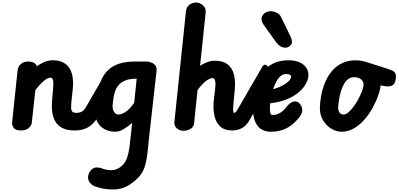

<svg xmlns="http://www.w3.org/2000/svg" viewBox="-20 -1024 3128 1507"><path d="M565.5 0Q506 0 469.2 -19.2Q432.5 -38.5 413.5 -72Q394.5 -105.5 389.5 -149Q384.5 -192.5 389 -240.5L397 -330.5Q399 -352 398.8 -371Q398.5 -390 393.5 -402.2Q388.5 -414.5 376 -414.5Q354.5 -414.5 324 -389.2Q293.5 -364 257.5 -316L229 -57Q227 -40 206.5 -20Q186 0 143 0Q103.5 0 88 -20Q72.5 -40 75.5 -67.5L118.5 -476Q119.5 -485.5 127 -500.8Q134.5 -516 152.5 -528.5Q170.5 -541 203 -541Q228.5 -541 245.5 -531.5Q262.5 -522 269.5 -504.5L270 -503Q289 -520 323.8 -535.5Q358.5 -551 394 -551Q454.5 -551 492 -524.2Q529.5 -497.5 544.2 -445.8Q559 -394 550.5 -318.5L542.5 -246Q537.5 -202 538.2 -178.5Q539 -155 549.2 -146.5Q559.5 -138 582.5 -138ZM582.5 -138Q599.5 -138 618.5 -145.8Q637.5 -153.5 654 -182L795 -426.5Q802 -439.5 809 -439.5Q818.5 -440 824.8 -419.5Q831 -399 833 -366.5Q835 -334 831.5 -299Q828.5 -273 822.2 -247.8Q816 -222.5 805 -203.5L759 -122.5Q731 -72.5 700.5 -46Q670 -19.5 636.5 -9.8Q603 0 565.5 0Q533 0 516.2 -19.5Q499.5 -39 499 -63.5Q498.5 -90.5 519.2 -114.2Q540 -138 582.5 -138Z M727.5 -186Q734.5 -251 746.2 -306Q758 -361 778.8 -404.5Q799.5 -448 833.5 -478.5Q867.5 -509 918.2 -525Q969 -541 1041 -541H1127Q1148 -541 1167.8 -533.2Q1187.5 -525.5 1199.5 -510Q1211.5 -494.5 1209 -471L1151.5 43Q1144.5 108 1138.5 168Q1132.5 228 1117.8 278.8Q1103 329.5 1068.5 366.5Q1025.5 411.5 978 437.2Q930.5 463 867 463Q811 463 766.5 451.5Q722 440 705.5 429Q693.5 421 683 406.5Q672.5 392 671 371.5Q669.5 351 683.5 326.5Q705 291 735.8 290.5Q766.5 290 794 303Q802 306 819.5 309Q837 312 852.5 312Q877 312 900.8 301.2Q924.5 290.5 945 269Q968 245.5 979.5 208.2Q991 171 996.8 125.2Q1002.5 79.5 1007.5 31L1017 -60Q986.5 -32.5 952 -11.2Q917.5 10 881 10Q855 10 826 0.8Q797 -8.5 772.2 -30.5Q747.5 -52.5 734.5 -90.5Q721.5 -128.5 727.5 -186ZM864 -200.5Q861.5 -167 875 -146Q888.5 -125 910 -125Q930.5 -125 961.8 -143Q993 -161 1033 -216.5L1053 -406H1047.5Q995 -406 961.5 -391.8Q928 -377.5 909.2 -354Q890.5 -330.5 881.8 -303Q873 -275.5 869.8 -248.5Q866.5 -221.5 864 -200.5Z M1801.5 0Q1740.5 0 1706.5 -33.2Q1672.5 -66.5 1661.8 -121.5Q1651 -176.5 1658.5 -240.5L1669 -330.5Q1670.5 -345 1671 -359.2Q1671.5 -373.5 1669.5 -385.2Q1667.5 -397 1662.2 -404Q1657 -411 1648 -411Q1626.5 -411 1596.2 -387.8Q1566 -364.5 1530.5 -317L1503.5 -57Q1500.5 -27 1474.8 -12.2Q1449 2.5 1421.5 2.5Q1389.5 2.5 1367.5 -17.2Q1345.5 -37 1349 -69L1439.5 -935Q1443 -968.5 1466.5 -986.2Q1490 -1004 1517.5 -1004Q1548.5 -1004 1573.2 -982.2Q1598 -960.5 1594 -923.5L1550.5 -508Q1575.5 -523.5 1604.5 -535.5Q1633.5 -547.5 1666 -547.5Q1726.5 -547.5 1763.5 -521Q1800.5 -494.5 1815 -443.5Q1829.5 -392.5 1822.5 -318.5L1817 -261.5Q1811 -199 1810 -168.5Q1809 -138 1818.5 -138ZM1818.5 -138Q1822 -138 1829.2 -143.8Q1836.5 -149.5 1846 -166.5L2039 -500.5Q2048 -516 2059.5 -516Q2074.5 -516.5 2088.5 -493.8Q2102.5 -471 2107.5 -440Q2111 -420 2108.8 -398.8Q2106.5 -377.5 2096.5 -360L1938 -80.5Q1913.5 -37 1879 -18.5Q1844.5 0 1801.5 0Q1786.5 0 1778.5 -17Q1770.5 -34 1770 -56.5Q1769.5 -85 1781.2 -111.5Q1793 -138 1818.5 -138Z M2102 10Q2068.5 10 2036.8 -6.2Q2005 -22.5 1985 -64Q1965 -105.5 1965.5 -181Q1966.5 -256 1982.2 -323Q1998 -390 2031.2 -441.5Q2064.5 -493 2117.2 -522.2Q2170 -551.5 2245 -551Q2310.5 -550.5 2348.2 -526.2Q2386 -502 2396.8 -465Q2407.5 -428 2391 -387.5Q2376 -351.5 2348.2 -322Q2320.5 -292.5 2282.5 -270Q2244.5 -247.5 2198.5 -233.2Q2152.5 -219 2101 -213.5Q2100.5 -205.5 2099.8 -197.2Q2099 -189 2098.5 -182Q2098 -170 2098.8 -155.8Q2099.5 -141.5 2104.2 -131.5Q2109 -121.5 2119 -121.5Q2141 -121.5 2158.5 -128.2Q2176 -135 2189.8 -145.5Q2203.5 -156 2213.2 -167Q2223 -178 2229.5 -186Q2252 -214 2276 -224.2Q2300 -234.5 2324.5 -218.5Q2335.5 -209.5 2344.2 -193Q2353 -176.5 2352.2 -155Q2351.5 -133.5 2333.5 -109Q2318.5 -89 2290.2 -61Q2262 -33 2216.2 -11.5Q2170.5 10 2102 10ZM2124 -324Q2146.5 -330 2169.2 -339.5Q2192 -349 2212.2 -361Q2232.5 -373 2246.2 -387.2Q2260 -401.5 2264.5 -417.5Q2267.5 -429 2257.5 -436Q2247.5 -443 2225.5 -443Q2201.5 -443 2182.2 -426.5Q2163 -410 2148.5 -383Q2134 -356 2124 -324ZM2247 -657Q2225.5 -644.5 2198.5 -652.8Q2171.5 -661 2148 -692L2050.5 -827.5Q2029.5 -858 2033.2 -882Q2037 -906 2056.8 -920.2Q2076.5 -934.5 2102.5 -936.5Q2125 -936.5 2150.2 -924.8Q2175.5 -913 2187 -888.5L2259 -740Q2273.5 -710 2271 -690Q2268.5 -670 2247 -657Z M2661.5 10Q2618.5 10 2578 -15.2Q2537.5 -40.5 2512.8 -84.8Q2488 -129 2491 -186Q2493.5 -242 2505.5 -295.5Q2517.5 -349 2539.5 -395Q2561.5 -441 2594.2 -476Q2627 -511 2670.8 -530.8Q2714.5 -550.5 2770.5 -550.5Q2829 -550.5 2877 -528.8Q2925 -507 2951 -465.5Q2977 -424 2969.5 -364Q2965.5 -324.5 2948.5 -275.2Q2931.5 -226 2903.8 -176Q2876 -126 2839 -83.8Q2802 -41.5 2757 -15.8Q2712 10 2661.5 10ZM2677 -125Q2694 -125 2714 -141.8Q2734 -158.5 2754 -185.5Q2774 -212.5 2791 -243.5Q2808 -274.5 2819.5 -303.8Q2831 -333 2833 -353.5Q2837 -379 2817 -398.5Q2797 -418 2759 -418Q2733 -418 2713.5 -403.8Q2694 -389.5 2680 -365Q2666 -340.5 2656.8 -310Q2647.5 -279.5 2642 -246.2Q2636.5 -213 2634 -182Q2633.5 -168 2637.5 -154.8Q2641.5 -141.5 2651.2 -133.2Q2661 -125 2677 -125ZM2833.5 -398.5Q2804.5 -408.5 2792.5 -436.2Q2780.5 -464 2784.5 -490.5Q2788.5 -515.5 2806.2 -531.5Q2824 -547.5 2854.5 -537.5L2997.5 -492Q3036 -480 3059.2 -469.8Q3082.5 -459.5 3087.5 -435Q3089.5 -420.5 3085 -396.8Q3080.5 -373 3070.5 -362Q3053 -345.5 3023.8 -345.8Q2994.5 -346 2949.5 -360.5Z"/></svg>

Font: Edu NSW ACT Cursive
Style: Regular
Weight: 400
Designer: Tina and Corey Anderson, Eben Sorkin, Mirko Velimirovic
Foundry: Sorkin Type Co.
Version: Version 2.000